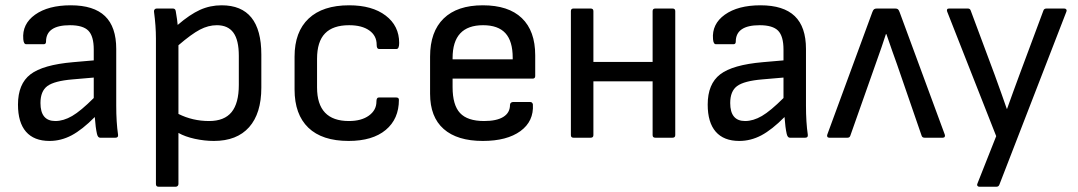

<svg xmlns="http://www.w3.org/2000/svg" viewBox="-20 -520 4069 725"><path d="M167 12.2Q108.4 12.2 78.1 -22.7Q47.9 -57.6 47.9 -125Q47.9 -203.1 95 -239.3Q142.1 -275.4 255.9 -285.2L334 -292V-333Q334 -383.3 313.7 -404.1Q293.5 -424.8 244.1 -424.8Q153.8 -424.8 153.8 -362.8Q153.8 -353 145 -353H79.1Q69.3 -353 67.9 -372.1Q63 -429.2 112.5 -464.6Q162.1 -500 247.1 -500Q334 -500 376.5 -459.2Q418.9 -418.5 418.9 -335V-121.1Q418.9 -58.1 425.8 -11.2Q427.2 0 416 0H357.9Q349.6 0 346.2 -14.2Q340.8 -37.6 337.9 -78.1Q290.5 -30.3 250.5 -9Q210.4 12.2 167 12.2ZM132.8 -130.9Q132.8 -63 189 -63Q219.7 -63 252.4 -82Q285.2 -101.1 334 -149.9V-227.1L253.9 -220.2Q185.1 -214.4 158.9 -195.1Q132.8 -175.8 132.8 -130.9Z M578.6 185.1Q568.8 185.1 568.8 174.8V-375Q568.8 -421.9 561.5 -476.1Q561 -481.4 564 -484.6Q566.9 -487.8 571.8 -487.8H632.8Q642.1 -487.8 643.6 -478Q649.9 -441.4 650.9 -425.8Q696.8 -465.3 735.1 -482.7Q773.4 -500 816.9 -500Q966.8 -500 966.8 -314V-189Q966.8 -91.8 920.7 -39.8Q874.5 12.2 787.6 12.2Q752.4 12.2 715.6 4.2Q678.7 -3.9 653.8 -18.1V174.8Q653.8 179.2 650.9 182.1Q647.9 185.1 643.6 185.1ZM798.8 -424.8Q766.6 -424.8 734.6 -408Q702.6 -391.1 653.8 -349.1V-89.8Q707.5 -63 769.5 -63Q827.1 -63 854.5 -96.7Q881.8 -130.4 881.8 -199.2V-309.1Q881.8 -368.7 861.3 -396.7Q840.8 -424.8 798.8 -424.8Z M1296.4 12.2Q1196.3 12.2 1144.3 -37.8Q1092.3 -87.9 1092.3 -182.1V-306.2Q1092.3 -399.9 1145.5 -450Q1198.7 -500 1298.3 -500Q1385.3 -500 1436.3 -461.2Q1487.3 -422.4 1487.3 -357.9Q1487.3 -335 1477.1 -335H1411.1Q1402.3 -335 1402.3 -351.1Q1402.3 -385.3 1374.5 -405Q1346.7 -424.8 1298.3 -424.8Q1237.3 -424.8 1207.3 -393.8Q1177.2 -362.8 1177.2 -297.9V-189.9Q1177.2 -63 1297.4 -63Q1344.7 -63 1373 -83.5Q1401.4 -104 1401.4 -136.2Q1401.4 -151.9 1410.2 -151.9H1476.1Q1486.3 -151.9 1486.3 -143.1Q1486.3 -70.8 1436.5 -29.3Q1386.7 12.2 1296.4 12.2Z M1803.2 12.2Q1706.5 12.2 1655.3 -33Q1604 -78.1 1604 -166V-306.2Q1604 -400.4 1655.3 -450.2Q1706.5 -500 1803.2 -500Q1899.9 -500 1950.4 -451.7Q2001 -403.3 2001 -311V-232.9Q2001 -223.1 1991.2 -223.1H1689V-190.9Q1689 -123.5 1717 -93.3Q1745.1 -63 1808.1 -63Q1855.5 -63 1880.6 -78.6Q1905.8 -94.2 1905.8 -124Q1905.8 -128.9 1909.2 -131.8Q1912.6 -134.8 1917 -134.8H1981.9Q1990.2 -134.8 1992.2 -126Q1996.1 -62 1945.1 -24.9Q1894 12.2 1803.2 12.2ZM1689 -295.9H1916V-301.8Q1916 -364.7 1888.4 -394.8Q1860.8 -424.8 1804.2 -424.8Q1689 -424.8 1689 -300.8Z M2145.5 0Q2135.7 0 2135.7 -9.8V-478Q2135.7 -487.8 2145.5 -487.8H2210.4Q2220.7 -487.8 2220.7 -478V-286.1H2444.3V-478Q2444.3 -487.8 2454.6 -487.8H2519.5Q2529.8 -487.8 2529.8 -478V-9.8Q2529.8 0 2519.5 0H2454.6Q2444.3 0 2444.3 -9.8V-212.9H2220.7V-9.8Q2220.7 0 2210.4 0Z M2771.5 12.2Q2712.9 12.2 2682.6 -22.7Q2652.3 -57.6 2652.3 -125Q2652.3 -203.1 2699.5 -239.3Q2746.6 -275.4 2860.4 -285.2L2938.5 -292V-333Q2938.5 -383.3 2918.2 -404.1Q2897.9 -424.8 2848.6 -424.8Q2758.3 -424.8 2758.3 -362.8Q2758.3 -353 2749.5 -353H2683.6Q2673.8 -353 2672.4 -372.1Q2667.5 -429.2 2717 -464.6Q2766.6 -500 2851.6 -500Q2938.5 -500 2981 -459.2Q3023.4 -418.5 3023.4 -335V-121.1Q3023.4 -58.1 3030.3 -11.2Q3031.7 0 3020.5 0H2962.4Q2954.1 0 2950.7 -14.2Q2945.3 -37.6 2942.4 -78.1Q2895 -30.3 2855 -9Q2814.9 12.2 2771.5 12.2ZM2737.3 -130.9Q2737.3 -63 2793.5 -63Q2824.2 -63 2856.9 -82Q2889.6 -101.1 2938.5 -149.9V-227.1L2858.4 -220.2Q2789.6 -214.4 2763.4 -195.1Q2737.3 -175.8 2737.3 -130.9Z M3111.3 0Q3106 0 3104 -3.7Q3102.1 -7.3 3104 -12.2L3273.9 -474.1Q3276.9 -482.4 3280.5 -485.1Q3284.2 -487.8 3291 -487.8H3360.4Q3367.2 -487.8 3370.6 -485.1Q3374 -482.4 3377 -474.1L3547.4 -12.2Q3549.3 -7.3 3547.4 -3.7Q3545.4 0 3540 0H3471.2Q3462.4 0 3460 -7.8L3367.2 -276.9Q3363.8 -286.6 3349.1 -327.6Q3334.5 -368.7 3327.1 -391.1H3325.2Q3312 -349.6 3285.2 -274.9L3190.9 -7.8Q3188.5 0 3180.2 0Z M3677.7 185.1Q3672.9 185.1 3670.7 181.4Q3668.5 177.7 3670.9 172.9L3741.7 -5.9L3556.6 -476.1Q3554.7 -481.4 3556.4 -484.6Q3558.1 -487.8 3563.5 -487.8H3634.8Q3643.1 -487.8 3645.5 -480L3735.8 -237.8Q3745.1 -213.4 3761.5 -166.5Q3777.8 -119.6 3781.7 -108.9H3782.7Q3790 -129.9 3805.9 -173.3Q3821.8 -216.8 3829.6 -237.8L3919.9 -480Q3922.4 -487.8 3931.6 -487.8H3998.5Q4003.9 -487.8 4006.3 -484.4Q4008.8 -481 4006.8 -476.1L3753.9 176.8Q3751 185.1 3742.7 185.1Z"/></svg>

Font: Sofia Sans
Style: Regular
Weight: 400
Designer: Botio Nikoltchev, Ani Petrova
Foundry: lettersoup
Version: Version 4.100